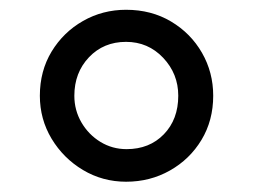

<svg xmlns="http://www.w3.org/2000/svg" viewBox="-20 -822 504 383"><path d="M231.5 -459.5Q184.7 -459.5 145.5 -482.9Q106.4 -506.3 82.9 -545.3Q59.5 -584.3 59.5 -631Q59.5 -680.3 82.9 -719.1Q106.4 -757.8 145.5 -780.1Q184.7 -802.5 231.5 -802.5Q281.9 -802.5 321.2 -779.1Q360.5 -755.7 382.9 -716.7Q405.3 -677.7 405.3 -631Q405.3 -581.7 381.9 -542.9Q358.5 -504.2 319 -481.9Q279.4 -459.5 231.5 -459.5ZM232.5 -524.5Q278.2 -524.5 306.9 -554.2Q335.6 -583.9 335.6 -631.1Q335.6 -674.8 305.5 -706.7Q275.4 -738.5 231.4 -738.5Q186.7 -738.5 157.5 -707.8Q128.3 -677 128.3 -631Q128.3 -602.1 142.5 -577.7Q156.7 -553.4 180.4 -538.9Q204.1 -524.5 232.5 -524.5Z"/></svg>

Font: Merriweather Light
Style: Regular
Weight: 300
Designer: Eben Sorkin
Foundry: Eben Sorkin
Version: Version 2.100